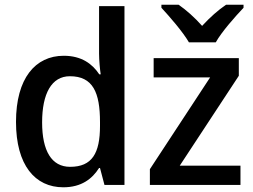

<svg xmlns="http://www.w3.org/2000/svg" viewBox="-20 -786 1076 816"><path d="M1015 -766H941C908 -744 872 -712 839 -676C807 -712 772 -743 739 -766H666V-753C701 -715 757 -651 783 -606H897C922 -651 980 -716 1015 -753ZM249 10C326 10 372 -26 401 -72H405L424 0H509V-760H401V-558C401 -531 405 -488 408 -470H402C373 -514 327 -549 251 -549C130 -549 48 -453 48 -268C48 -84 129 10 249 10ZM1002 0V-82H744L995 -464V-539H633V-457H873L617 -67V0ZM278 -77C199 -77 159 -145 159 -266C159 -388 199 -462 277 -462C375 -462 405 -393 405 -267V-251C405 -134 371 -77 278 -77Z"/></svg>

Font: Noto Sans Thai Medium
Style: Regular
Weight: 500
Designer: Monotype Design Team
Foundry: Monotype Imaging Inc.
Version: Version 1.901